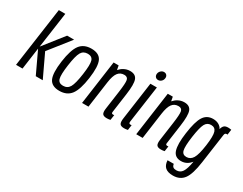

<svg xmlns="http://www.w3.org/2000/svg" viewBox="-97 -1291 2575 2038"><g transform="rotate(30 1190.5 -272.0)"><path d="M57.4 0H136.9L174.1 -265.9L299.3 0H384.9L252.6 -280L457.9 -539.3H372.3L178.1 -293.1L239.9 -730H160.4Z M458.4 -272.9Q436.9 -119.3 467.2 -54.6Q497.6 10 591.9 10Q685.1 10 732.9 -53.4Q780.7 -116.7 801.7 -268.3Q823.3 -421.9 792.6 -485.6Q762 -549.3 667 -549.3Q574.4 -549.3 527.1 -486.9Q479.7 -424.4 458.4 -272.9ZM537.6 -271Q555.1 -395.4 580.4 -439.1Q605.6 -482.9 659.1 -482.9Q713.1 -482.9 726.6 -439.1Q740.1 -395.4 722.6 -271Q705 -145.9 679.1 -101.1Q653.3 -56.4 599.3 -56.4Q545.7 -56.4 532.9 -101.1Q520 -145.9 537.6 -271Z M1106.9 -482.9Q1148.1 -482.9 1155.4 -447.4Q1162.6 -411.9 1146.7 -298.6L1115.9 -78.7Q1108.3 -28.1 1121.1 -9.1Q1133.9 10 1173.9 10Q1183.7 10 1194.1 8.9Q1204.4 7.7 1217.9 5.1L1227.1 -58.9Q1216.6 -57.1 1214.9 -57.1Q1200.9 -57.1 1197 -63.5Q1193.1 -69.9 1195.7 -83.9L1227.9 -315.1Q1246.7 -448.3 1227.4 -498.8Q1208.1 -549.3 1141.4 -549.3Q1119 -549.3 1100.4 -544.1Q1081.7 -538.9 1065.7 -530.2Q1049.7 -521.6 1036.8 -510.7Q1023.9 -499.9 1013.3 -487.6L1003.6 -539.3H941.9L866.6 0H945.3L990.4 -323.4Q1002.3 -408.4 1030 -445.6Q1057.7 -482.9 1106.9 -482.9Z M1399.6 -666.7Q1396.7 -643.9 1409.2 -628.9Q1421.7 -613.9 1442.9 -613.9Q1464 -613.9 1480.8 -628.9Q1497.6 -643.9 1500.4 -666.7Q1504 -688.9 1491.7 -704.2Q1479.4 -719.6 1457.6 -719.6Q1436.4 -719.6 1419.8 -704.2Q1403.1 -688.9 1399.6 -666.7ZM1393 -539.3 1328.7 -80.1Q1321.1 -28.9 1333.7 -9.4Q1346.3 10 1386 10Q1396.6 10 1407.1 8.9Q1417.6 7.7 1431.4 5.1L1440.3 -58.9Q1429.7 -57.1 1428 -57.1Q1414.1 -57.1 1410.2 -64.1Q1406.3 -71 1408.1 -86.1L1472.4 -539.3Z M1770.9 -482.9Q1812.1 -482.9 1819.4 -447.4Q1826.6 -411.9 1810.7 -298.6L1779.9 -78.7Q1772.3 -28.1 1785.1 -9.1Q1797.9 10 1837.9 10Q1847.7 10 1858.1 8.9Q1868.4 7.7 1881.9 5.1L1891.1 -58.9Q1880.6 -57.1 1878.9 -57.1Q1864.9 -57.1 1861 -63.5Q1857.1 -69.9 1859.7 -83.9L1891.9 -315.1Q1910.7 -448.3 1891.4 -498.8Q1872.1 -549.3 1805.4 -549.3Q1783 -549.3 1764.4 -544.1Q1745.7 -538.9 1729.7 -530.2Q1713.7 -521.6 1700.8 -510.7Q1687.9 -499.9 1677.3 -487.6L1667.6 -539.3H1605.9L1530.6 0H1609.3L1654.4 -323.4Q1666.3 -408.4 1694 -445.6Q1721.7 -482.9 1770.9 -482.9Z M2380.7 -545Q2368.7 -547.3 2359.6 -548.3Q2350.4 -549.3 2342 -549.3Q2309.4 -549.3 2293.5 -535.4Q2277.6 -521.6 2268.9 -489Q2257 -516.3 2227.1 -532.8Q2197.3 -549.3 2158.3 -549.3Q2081.7 -549.3 2042.1 -486.8Q2002.4 -424.3 1981.7 -272.1Q1961.3 -128 1983.6 -59Q2006 10 2083.3 10Q2104.7 10 2122.9 4.8Q2141.1 -0.4 2155.7 -9.1Q2170.3 -17.7 2182 -28.6Q2193.7 -39.4 2202.9 -51Q2186.9 43 2161.5 81.2Q2136.1 119.4 2089.6 119.4Q2063 119.4 2049.7 108.5Q2036.4 97.6 2033 73.1H1956.6Q1959.7 131 1991.3 158.4Q2022.9 185.9 2085.6 185.9Q2172.3 185.9 2218.1 124.3Q2264 62.7 2285.6 -94.4L2335.1 -443.9Q2337.1 -460.9 2340.6 -469.4Q2344 -477.9 2353 -479.9Q2356.6 -481 2360.9 -481.6Q2365.1 -482.1 2371.9 -480.7ZM2058.9 -272.7Q2076.4 -394.1 2099.5 -438.5Q2122.6 -482.9 2171.1 -482.9Q2220.3 -482.9 2235 -437.6Q2249.7 -392.4 2232.9 -270.1Q2216 -147.9 2188.2 -102.1Q2160.4 -56.4 2111.3 -56.4Q2063.7 -56.4 2052.5 -101.4Q2041.3 -146.3 2058.9 -272.7Z"/></g></svg>

Font: Secuela ExtLt
Style: Italic
Weight: 200
Italic angle: -8°
Designer: Fernando Haro
Foundry: deFharo
Version: Version 1.704